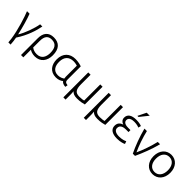

<svg xmlns="http://www.w3.org/2000/svg" viewBox="273 -2205 3823 3823"><g transform="rotate(45 2184.0 -294.0)"><path d="M19 -517C64 -410 156 -126 187 95C191 127 194 157 196 185H258C254 126 249 67 237 9C368 -187 427 -388 451 -517H389C368 -389 295 -180 221 -64C189 -213 131 -416 91 -517Z M617 185V-30C640 -13 692 12 763 12C923 12 1005 -105 1005 -258C1005 -439 921 -527 768 -527C621 -527 552 -433 552 -290V185ZM617 -93V-274C617 -409 668 -467 768 -467C894 -467 936 -383 936 -257C936 -150 894 -47 758 -47C706 -47 656 -62 617 -93Z M1357 11C1429 11 1478 -14 1511 -41C1532 -10 1570 7 1624 9L1633 -45C1580 -53 1553 -61 1553 -127V-496C1527 -507 1456 -527 1376 -527C1219 -527 1115 -429 1115 -257C1115 -108 1194 11 1357 11ZM1381 -468C1432 -468 1479 -454 1488 -451V-141C1488 -124 1490 -109 1493 -94C1474 -78 1422 -48 1357 -48C1226 -48 1184 -146 1184 -257C1184 -394 1257 -468 1381 -468Z M1744 -517V185H1807V79C1807 42 1807 -3 1802 -46C1829 -11 1873 10 1949 10C2044 10 2108 -7 2147 -18V-517H2082V-63C2070 -58 2020 -49 1959 -49C1850 -49 1809 -101 1809 -248V-517Z M2319 -517V185H2382V79C2382 42 2382 -3 2377 -46C2404 -11 2448 10 2524 10C2619 10 2683 -7 2722 -18V-517H2657V-63C2645 -58 2595 -49 2534 -49C2425 -49 2384 -101 2384 -248V-517Z M3080 12C3176 12 3248 -14 3268 -27L3247 -84C3230 -72 3164 -47 3081 -47C2988 -47 2931 -78 2931 -141C2931 -230 3022 -244 3078 -244H3150V-299H3083C3037 -299 2950 -309 2950 -383C2950 -456 3030 -471 3088 -471C3164 -471 3209 -452 3225 -445L3240 -503C3221 -512 3167 -528 3090 -528C2958 -528 2884 -480 2884 -385C2884 -330 2920 -291 2972 -275C2907 -256 2864 -216 2864 -136C2864 -40 2943 12 3080 12ZM3047 -597H3078L3219 -773H3134Z M3326 -517C3374 -329 3446 -144 3515 0H3577C3644 -145 3718 -328 3766 -517H3701C3668 -374 3604 -188 3548 -70C3492 -188 3427 -374 3395 -517Z M4077 12C4215 12 4313 -95 4313 -258C4313 -421 4215 -529 4077 -529C3939 -529 3841 -421 3841 -258C3841 -95 3939 12 4077 12ZM4077 -470C4180 -470 4244 -387 4244 -258C4244 -129 4180 -47 4077 -47C3974 -47 3910 -129 3910 -258C3910 -387 3974 -470 4077 -470Z"/></g></svg>

Font: Repo Light
Style: Regular
Weight: 300
Designer: Stefan Peev
Foundry: Context Ltd
Version: Version 001.502